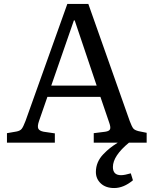

<svg xmlns="http://www.w3.org/2000/svg" viewBox="-20 -720 775 969"><path d="M630.9 0Q549.8 66.9 549.8 123Q549.8 164.1 590.8 164.1Q608.9 164.1 640.1 154.8L650.9 189.9Q604 229 556.2 229Q513.7 229 488.8 205.8Q463.9 182.6 463.9 147.9Q463.9 122.6 473.4 100.1Q482.9 77.6 501 58.8Q519 40 535.2 27.3Q551.3 14.6 574.2 0H453.1V-47.9L511.2 -55.2Q531.7 -58.1 535.6 -68.4Q539.6 -78.6 529.8 -105L486.8 -231H219.2L176.8 -108.9Q168 -83 173.1 -71.3Q178.2 -59.6 200.2 -55.2L256.8 -46.9V0H15.1V-47.9L63 -56.2Q81.1 -59.6 89.1 -69.3Q97.2 -79.1 108.9 -109.9L319.8 -700.2H425.8L634.8 -108.9Q645.5 -80.6 652.6 -71.8Q659.7 -63 679.2 -58.1L720.2 -49.8V0ZM238.8 -288.1H467.8L356.9 -617.2H353Z"/></svg>

Font: Literata Book
Style: Regular
Weight: 400
Designer: Latin by Veronika Burian and Jose Scaglione. Greek by Irene Vlachou. Cyrillic by Vera Evstafieva
Foundry: TypeTogether
Version: Version 2.003;PS 002.003;hotconv 1.0.88;makeotf.lib2.5.64775